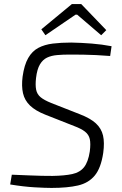

<svg xmlns="http://www.w3.org/2000/svg" viewBox="-20 -911 598 943"><path d="M330 -702Q380 -701 430.5 -697Q481 -693 528 -684L521 -636Q483 -639 451.5 -640.5Q420 -642 389 -642.5Q358 -643 323 -643Q289 -643 260.5 -640.5Q232 -638 211 -628Q190 -618 176 -594.5Q162 -571 157 -528Q153 -493 157.5 -470.5Q162 -448 179.5 -433.5Q197 -419 232 -405L372 -350Q424 -330 451 -305Q478 -280 486 -245.5Q494 -211 487 -160Q476 -86 445.5 -49Q415 -12 363 0Q311 12 233 12Q203 12 150 9Q97 6 30 -5L38 -53Q90 -51 124.5 -49.5Q159 -48 185.5 -47.5Q212 -47 238 -47Q297 -48 334.5 -56Q372 -64 392.5 -89.5Q413 -115 421 -167Q426 -206 421 -228Q416 -250 397.5 -264.5Q379 -279 344 -292L202 -348Q154 -367 127.5 -392.5Q101 -418 93 -453Q85 -488 91 -535Q99 -592 118.5 -626Q138 -660 168.5 -676Q199 -692 239.5 -697Q280 -702 330 -702ZM379 -891 502 -763 477 -738 359 -839H351L203 -738L183 -767L333 -891Z"/></svg>

Font: Exo 2 Light
Style: Italic
Weight: 300
Italic angle: -8°
Designer: Natanael Gama
Foundry: Natanael Gama
Version: Version 2.010